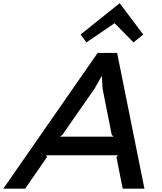

<svg xmlns="http://www.w3.org/2000/svg" viewBox="-74 -1126 966 1146"><path d="M284.2 -310.1H603L592.8 -321.8L538.1 -597.2L534.2 -670.9H532.2L491.2 -598.1L298.8 -321.8ZM625 -810.1 788.1 0H658.2L621.1 -188L629.9 -199.2H202.1L206.1 -188L76.2 0H-54.2L508.8 -810.1ZM641.1 -1106 780.8 -919.9 723.1 -873 610.8 -986.8H608.9L441.9 -873L407.2 -919.9L639.2 -1106Z"/></svg>

Font: Sinkin Sans 500 Medium Italic
Style: Regular
Weight: 500
Italic angle: -112°
Designer: Keith Bates
Foundry: K-Type
Version: Sinkin Sans (version 1.0)  by Keith Bates   •   © 2014   www